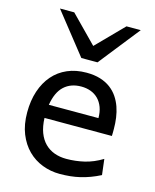

<svg xmlns="http://www.w3.org/2000/svg" viewBox="-118 -861 771 953"><g transform="rotate(15 267.5 -384.5)"><path d="M136.7 -236.8Q138.2 -193.8 150.1 -162.1Q162.1 -130.4 182.9 -109.6Q203.6 -88.9 231.7 -78.6Q259.8 -68.4 293 -68.4Q340.3 -68.4 385.7 -79.1Q431.2 -89.8 476.1 -117.2L485.8 -36.6Q460 -23.4 435.1 -14.2Q410.2 -4.9 385.3 1Q360.4 6.8 334.7 9.5Q309.1 12.2 280.8 12.2Q233.9 12.2 191.4 -4.2Q148.9 -20.5 116.7 -52.5Q84.5 -84.5 65.4 -131.8Q46.4 -179.2 46.4 -241.7Q46.4 -302.2 62.7 -351.3Q79.1 -400.4 109.4 -435.3Q139.6 -470.2 183.1 -489Q226.6 -507.8 280.8 -507.8Q320.8 -507.8 351.6 -498.3Q382.3 -488.8 404.8 -471.9Q427.2 -455.1 442.4 -432.6Q457.5 -410.2 466.6 -384.3Q475.6 -358.4 479.5 -330.3Q483.4 -302.2 483.4 -274.9V-255.9Q483.4 -243.7 482.9 -236.8ZM273.4 -434.6Q219.7 -434.6 185.5 -403.1Q151.4 -371.6 140.6 -305.2H395.5Q395.5 -336.4 386.5 -360.6Q377.4 -384.8 361.1 -401.4Q344.7 -418 322.3 -426.3Q299.8 -434.6 273.4 -434.6ZM143.6 -781.2 277.8 -644.5 412.1 -781.2H485.4L319.3 -571.3H236.3L70.3 -781.2Z"/></g></svg>

Font: Andika Afr
Style: Regular
Weight: 400
Designer: Victor Gaultney, Annie Olsen, Julie Remington, Don Collingsworth, Eric Hays, Becca Hirsbrunner
Foundry: SIL International
Version: Version 5.000